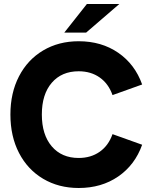

<svg xmlns="http://www.w3.org/2000/svg" viewBox="-20 -921 753 959"><path d="M32 -349Q32 -457 75 -540Q118 -623 195.5 -669Q273 -715 373 -715Q487 -715 570.5 -657.5Q654 -600 690 -499L542 -446Q522 -503 478 -534Q434 -565 373 -565Q288 -565 238.5 -507.5Q189 -450 189 -349Q189 -248 238.5 -190Q288 -132 373 -132Q434 -132 478 -163Q522 -194 542 -251L690 -198Q654 -97 570.5 -39.5Q487 18 373 18Q273 18 195.5 -28Q118 -74 75 -157Q32 -240 32 -349ZM414 -901H576L410 -758H301Z"/></svg>

Font: Hanken Grotesk Black
Style: Regular
Weight: 900
Designer: Alfredo Marco Pradil
Foundry: Hanken Design Co.
Version: Version 3.014